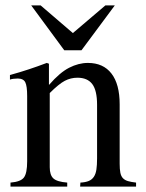

<svg xmlns="http://www.w3.org/2000/svg" viewBox="-20 -694 543 714"><path d="M283 -507H219L96 -674H131L251 -571L372 -674H407ZM278 0 279 -15Q298 -16 310 -21Q322 -26 329 -36.5Q336 -47 338.5 -63.5Q341 -80 341 -105V-304Q341 -358 323 -381.5Q305 -405 268 -405Q243 -405 221 -393.5Q199 -382 165 -348V-72Q165 -43 178.5 -30.5Q192 -18 230 -15V0H19V-15Q57 -18 69 -34Q81 -50 81 -94V-337Q81 -374 74 -388Q67 -402 46 -402Q38 -402 30 -401Q22 -400 17 -398V-415Q38 -421 55 -426Q72 -431 88 -436.5Q104 -442 120 -447.5Q136 -453 154 -460L162 -457V-379H163Q202 -424 237 -442Q272 -460 307 -460Q364 -460 394.5 -420.5Q425 -381 425 -306V-85Q425 -65 427.5 -52Q430 -39 437 -31.5Q444 -24 456 -20.5Q468 -17 486 -15V0Z"/></svg>

Font: STIXGeneralUnicodeRegular
Style: Regular
Weight: 400
Designer: MicroPress Inc., with final additions and corrections provided by Coen Hoffman, Elsevier (retired)
Version: Version 1.1.0